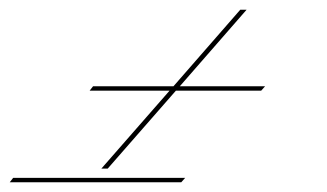

<svg xmlns="http://www.w3.org/2000/svg" viewBox="-77 -350 672 394"><path d="M107 -164 114 -173H279L416 -330H429L292 -173H467L459 -164H284L144 -4H131L271 -164ZM-57 24 -50 15H303L295 24Z"/></svg>

Font: Ballet 16pt
Style: Regular
Weight: 400
Designer: Maximiliano R. Sproviero
Foundry: Omnibus-Type
Version: Version 1.100; ttfautohint (v1.8.3)